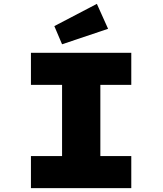

<svg xmlns="http://www.w3.org/2000/svg" viewBox="-20 -973 841 993"><path d="M140 0V-166H301V-534H140V-700H659V-534H499V-166H659V0ZM301 -744 261 -838 481 -953 539 -824Z"/></svg>

Font: Lexend Giga ExtraBold
Style: Regular
Weight: 800
Designer: Bonnie Shaver-Troup, Thomas Jockin
Foundry: Lexend
Version: Version 1.007